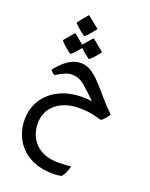

<svg xmlns="http://www.w3.org/2000/svg" viewBox="-169 -654 866 1105"><g transform="rotate(20 264.5 -101.5)"><path d="M296.9 362.8Q211.4 362.8 153.3 330.1Q95.2 297.4 65.9 243.4Q36.6 189.5 36.6 125.5Q36.6 57.6 69.8 4.4Q103 -48.8 164.1 -79.3Q225.1 -109.9 308.1 -109.9Q338.4 -109.9 364.7 -106Q321.8 -147.9 285.6 -179.4Q249.5 -210.9 205.6 -210.9Q186 -210.9 164.8 -202.6Q143.6 -194.3 110.4 -173.3Q100.6 -178.2 94.5 -184.6Q88.4 -190.9 83.5 -196.8Q120.6 -243.7 156.2 -267.3Q191.9 -291 231.4 -291Q265.6 -291 295.4 -271.7Q325.2 -252.4 355 -220.5Q384.8 -188.5 418 -149.4Q451.2 -110.4 492.2 -70.8Q486.3 -58.6 472.9 -43.2Q459.5 -27.8 448.2 -22.5Q417 -31.7 384.5 -38.1Q352.1 -44.4 313.5 -44.4Q224.1 -44.4 169.7 0.2Q115.2 44.9 115.2 120.1Q115.2 194.8 164.1 243.4Q212.9 292 302.2 292Q317.9 292 340.1 291Q362.3 290 379.9 287.1Q376.5 308.6 367.7 327.4Q358.9 346.2 348.1 357.9Q339.4 359.9 326.7 361.3Q314 362.8 296.9 362.8ZM193.8 -442.4Q168 -461.4 149.2 -478.3Q130.4 -495.1 127 -502.4L179.7 -566.4L252.9 -507.3Q205.6 -445.8 193.8 -442.4ZM154.3 -319.3Q127.9 -337.9 109.4 -355Q90.8 -372.1 87.4 -379.4L140.6 -441.9L213.4 -382.3Q190.4 -352.1 175 -336.4Q159.7 -320.8 154.3 -319.3ZM264.2 -327.6Q238.3 -346.7 219.2 -363.8Q200.2 -380.9 196.8 -387.7L250 -450.2L323.2 -390.6Q302.7 -363.3 286.1 -346.4Q269.5 -329.6 264.2 -327.6Z"/></g></svg>

Font: Harmattan Medium
Style: Regular
Weight: 500
Designer: George W. Nuss III and SIL International
Foundry: SIL International
Version: Version 4.000